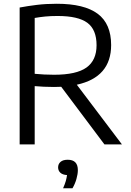

<svg xmlns="http://www.w3.org/2000/svg" viewBox="-20 -768 694 1021"><path d="M84.5 0V-728Q127 -736 175.5 -742Q224 -748 282 -748Q428 -748 499.5 -694.8Q571 -641.5 571 -528.5Q571 -357.5 388.5 -317.5L628.5 0H535.5L305.5 -306.5Q287 -305.5 267 -305.5Q236 -305.5 212.8 -306.8Q189.5 -308 164.5 -310V0ZM267.5 -370.5Q386.5 -370.5 440 -409Q493.5 -447.5 493.5 -527.5Q493.5 -610.5 444.5 -646.8Q395.5 -683 286.5 -683Q249 -683 221 -680.2Q193 -677.5 164.5 -672.5V-375.5Q193.5 -373 215.2 -371.8Q237 -370.5 267.5 -370.5ZM315.5 233Q325 211.5 329.8 194.8Q334.5 178 336.5 163Q313 161.5 301 150.5Q289 139.5 289 122Q289 104 302 92.8Q315 81.5 340 81.5Q394 81.5 394 136.5Q394 157.5 386.5 183.8Q379 210 365.5 233Z"/></svg>

Font: Encode Sans
Style: Regular
Weight: 400
Designer: Multiple Designers
Foundry: Impallari Type
Version: Version 3.002; ttfautohint (v1.8.3) -l 8 -r 50 -G 200 -x 14 